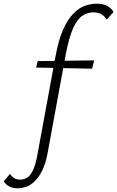

<svg xmlns="http://www.w3.org/2000/svg" viewBox="-150 -731 635 1040"><path d="M-53 289Q-81 289 -100 278.5Q-119 268 -130 252L-96 211Q-86 226 -73 234Q-60 242 -40 242Q-23 242 -5.5 233Q12 224 27.5 193.5Q43 163 54 100L150 -422Q166 -512 191 -568.5Q216 -625 246.5 -656.5Q277 -688 309.5 -699.5Q342 -711 373 -711Q407 -711 429.5 -699.5Q452 -688 465 -666L428 -625Q417 -643 400 -653.5Q383 -664 355 -664Q324 -664 296.5 -646Q269 -628 246.5 -579Q224 -530 206 -436L110 87Q99 152 79 192Q59 232 35.5 253.5Q12 275 -11.5 282Q-35 289 -53 289ZM46 -365 54 -400 360 -404 349 -359Z"/></svg>

Font: Ysabeau Infant Light
Style: Italic
Weight: 300
Italic angle: -12°
Designer: Christian Thalmann (Catharsis Fonts)
Version: Version 2.001;gftools[0.9.30]; featfreeze: ss01,ss02,lnum